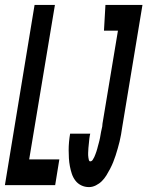

<svg xmlns="http://www.w3.org/2000/svg" viewBox="-47 -755 601 783"><path d="M316 8Q299 8 284.5 1Q270 -6 260.5 -18.5Q251 -31 246 -46Q241 -61 238 -77Q235 -93 234 -109.5Q233 -126 233 -142.5Q233 -159 234.5 -176Q236 -193 239 -210H321Q320 -205 319 -200.5Q318 -196 317.5 -191Q317 -186 316.5 -181Q316 -176 315.5 -171Q315 -166 314.5 -161Q314 -156 313.5 -151Q313 -146 313 -141Q313 -136 312.5 -131.5Q312 -127 312.5 -122Q313 -117 313.5 -112Q314 -107 315.5 -102Q317 -97 321 -97Q327 -97 331 -103Q335 -109 337.5 -114.5Q340 -120 342 -125.5Q344 -131 346 -136.5Q348 -142 349.5 -148Q351 -154 352.5 -159.5Q354 -165 355.5 -170.5Q357 -176 358.5 -182Q360 -188 361 -193.5Q362 -199 363 -205Q364 -211 365 -216.5Q366 -222 367.5 -228Q369 -234 370 -239.5Q371 -245 371 -251L434 -630H377L383 -735H534L451 -234Q449 -220 446.5 -205.5Q444 -191 440.5 -177Q437 -163 433 -149Q429 -135 424.5 -121Q420 -107 414.5 -93.5Q409 -80 402 -66.5Q395 -53 387 -40Q379 -27 368.5 -16.5Q358 -6 344 1Q330 8 316 8ZM-27 0 94 -735H177L72 -105H195L178 0Z"/></svg>

Font: Iosevka SS04 Extrabold Oblique
Style: Regular
Weight: 800
Italic angle: -9°
Monospace: yes
Designer: Belleve Invis
Foundry: Belleve Invis
Version: Version 19.0.0; ttfautohint (v1.8.4)